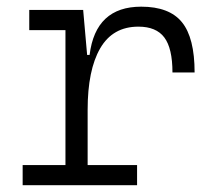

<svg xmlns="http://www.w3.org/2000/svg" viewBox="-20 -547 626 567"><path d="M238.8 -222.7V-59.6H384.8V0H46.9V-59.6H173.3V-458H66.4V-517.6H225.6L237.3 -384.8H244.6Q262.2 -527.3 397 -527.3Q480 -527.3 517.3 -481.4Q554.7 -435.5 554.7 -333H489.3Q489.3 -404.3 465.3 -436.3Q441.4 -468.3 388.7 -468.3Q313 -468.3 275.9 -404.3Q238.8 -340.3 238.8 -222.7Z"/></svg>

Font: Cascadia Mono PL Light
Style: Regular
Weight: 300
Monospace: yes
Designer: Aaron Bell
Foundry: Saja Typeworks
Version: Version 2404.023; ttfautohint (v1.8.4)